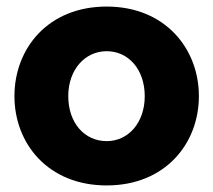

<svg xmlns="http://www.w3.org/2000/svg" viewBox="-20 -555 650 585"><path d="M24 -262C24 -118 126 10 305 10C484 10 586 -118 586 -262C586 -407 483 -535 305 -535C126 -535 24 -407 24 -262ZM305 -125C238 -125 188 -180 188 -262C188 -343 239 -399 305 -399C371 -399 421 -344 421 -262C421 -181 371 -125 305 -125Z"/></svg>

Font: FIGSv2-sans-serif ExtraBold
Style: Regular
Weight: 800
Designer: Matt McInerney, Pablo Impallari, Rodrigo Fuenzalida,Mirko Velimirovic
Foundry: Matt McInerney, Pablo Impallari, Rodrigo Fuenzalida
Version: Version 4.021;hotconv 1.0.109;makeotfexe 2.5.65596